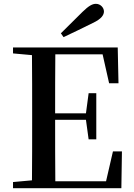

<svg xmlns="http://www.w3.org/2000/svg" viewBox="-20 -983 700 1003"><path d="M298 -809 312 -789C364 -813 414 -838 465 -863C510 -884 523 -905 523 -923C523 -943 505 -963 481 -963C462 -963 443 -952 411 -921C376 -887 337 -848 298 -809ZM550 -548H599L595 -735H48V-704L147 -695C148 -595 148 -495 148 -393V-342C148 -241 148 -140 147 -41L48 -32V0H614L617 -192H570L534 -36H269C268 -138 268 -241 268 -357H429L443 -255H483V-496H443L429 -391H268C268 -499 268 -600 269 -699H516Z"/></svg>

Font: Noto Serif CJK JP SemiBold
Style: Regular
Weight: 600
Designer: Ryoko NISHIZUKA 西塚涼子 (kana & ideographs); Frank Grießhammer (Latin, Greek & Cyrillic); Wenlong ZHANG 张文龙 (bopomofo); San
Foundry: Adobe
Version: Version 2.001;hotconv 1.1.0;makeotfexe 2.6.0